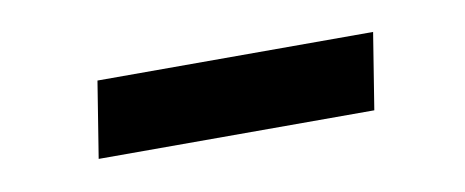

<svg xmlns="http://www.w3.org/2000/svg" viewBox="-27 -442 487 201"><g transform="rotate(-10 216.5 -341.5)"><path d="M67 -301 80 -382H373L360 -301Z"/></g></svg>

Font: Winston Medium
Style: Italic
Weight: 500
Italic angle: -9°
Designer: Original fonts by Vernon Adams / Changes by Cristiano Sobral
Foundry: Original fonts by Vernon Adams / Changes by Cristiano Sobral
Version: Version 2.503;July 17, 2020;FontCreator 13.0.0.2655 64-bit